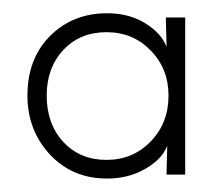

<svg xmlns="http://www.w3.org/2000/svg" viewBox="-20 -761 325 287"><path d="M231.9 -618.2Q231.9 -658.2 205.3 -685.5Q178.7 -712.9 139.2 -712.9Q99.6 -712.9 74.7 -686.3Q49.8 -659.7 49.8 -618.2Q49.8 -575.7 74.7 -548.8Q99.6 -522 139.2 -522Q178.7 -522 205.3 -549.6Q231.9 -577.1 231.9 -618.2ZM21 -618.2Q21 -673.3 54.9 -707.3Q88.9 -741.2 140.1 -741.2Q172.9 -741.2 197 -726.3Q221.2 -711.4 229 -690.9L228 -729V-734.9H256.8V-500H229V-503.9L230 -543Q222.2 -522.9 197 -508.5Q171.9 -494.1 140.1 -494.1Q87.9 -494.1 54.4 -530.3Q21 -566.4 21 -618.2Z"/></svg>

Font: Kreadon Light
Style: Regular
Weight: 300
Designer: kohakuno
Foundry: StudioGnu
Version: Version 1.000;Glyphs 3.1.2 (3151)